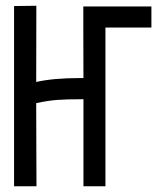

<svg xmlns="http://www.w3.org/2000/svg" viewBox="-20 -653 558 673"><path d="M107.4 -632.8 106.9 -365.7Q167 -379.4 260.7 -379.4H272.5Q272.5 -428.2 272.2 -484.4Q272 -540.5 272 -556.6V-630.4H349.6H510.7V-556.6H349.6V0H272.5V-305.2H268.1Q211.4 -305.2 179.7 -302.7Q147.9 -300.3 106.9 -291.5Q106.9 -197.8 107.4 -116Q107.9 -34.2 107.9 0H29.3V-631.8Z"/></svg>

Font: Fantasque Sans Mono
Style: Regular
Weight: 400
Monospace: yes
Designer: Jany Belluz
Version: Version 1.8.0 ; ttfautohint (v1.8.2)